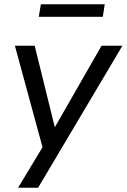

<svg xmlns="http://www.w3.org/2000/svg" viewBox="-20 -702 595 902"><path d="M65 180 191 -29 185 9 50 -487H143L246 -70H218L457 -487H555L159 180ZM162 -623 172 -682H472L463 -623Z"/></svg>

Font: Nunito Sans 12pt Medium
Style: Italic
Weight: 500
Italic angle: -9°
Designer: Vernon Adams
Foundry: Vernon Adams
Version: Version 3.101;gftools[0.9.27]